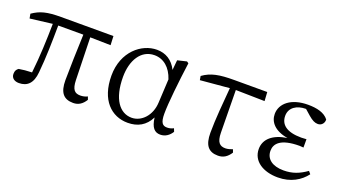

<svg xmlns="http://www.w3.org/2000/svg" viewBox="-51 -918 2328 1322"><g transform="rotate(20 1113.0 -257.0)"><path d="M465 -451 615 -448 612 -514H229C126 -514 77 -501 22 -463L28 -430L191 -450C189 -331 185 -211 171 -87C136 -86 103 -83 76 -78C62 -68 54 -57 54 -34C54 -4 77 13 110 13C171 13 209 -22 216 -104C227 -215 229 -334 230 -452H414C410 -355 405 -186 405 -116C405 -25 438 14 508 14C546 14 574 -4 597 -41L589 -63C573 -55 555 -51 537 -51C497 -51 475 -70 473 -141Z M1061 -191C1057 -93 992 -28 921 -28C834 -28 770 -110 770 -273C770 -393 825 -487 924 -487C990 -487 1044 -443 1070 -363ZM1221 -60C1206 -52 1190 -48 1174 -48C1141 -48 1124 -65 1124 -132C1124 -209 1142 -373 1161 -514L1148 -523L1081 -507L1074 -434C1043 -497 991 -528 927 -528C815 -528 692 -430 692 -254C692 -75 788 14 907 14C980 14 1036 -16 1070 -84C1079 -12 1105 14 1146 14C1184 14 1212 -8 1230 -37Z M1531 -453 1743 -449 1739 -514H1497C1389 -514 1328 -503 1270 -461L1275 -432L1488 -451C1479 -344 1467 -215 1467 -117C1467 -26 1499 14 1569 14C1608 14 1636 -4 1660 -41L1652 -63C1636 -57 1617 -51 1600 -51C1560 -51 1536 -70 1535 -142Z M2195 -102C2141 -64 2093 -45 2028 -45C1946 -45 1898 -82 1898 -142C1898 -193 1935 -242 2076 -242C2082 -242 2092 -241 2104 -240V-301C2093 -300 2075 -299 2066 -299C1957 -299 1911 -340 1911 -403C1911 -463 1963 -496 2028 -496H2030L2071 -460C2099 -436 2119 -426 2141 -426C2169 -426 2187 -450 2185 -475C2155 -515 2098 -528 2034 -528C1910 -528 1839 -467 1839 -390C1839 -332 1881 -280 1978 -264C1876 -249 1818 -199 1818 -126C1818 -37 1900 14 2007 14C2103 14 2170 -29 2211 -83Z"/></g></svg>

Font: Shippori Mincho
Style: Regular
Weight: 400
Designer: Bonji Tadano  Ryoko NISHIZUKA  (kana & ideographs); Frank Grießhammer (Latin, Greek & Cyrillic); Wenlong ZHANG  (bopomof
Foundry: Adobe Systems Incorporated
Version: Version 1.003;PS 1.001;hotconv 16.6.54;makeotf.lib2.5.65590